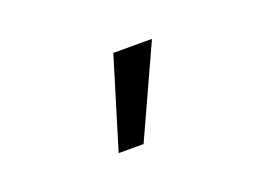

<svg xmlns="http://www.w3.org/2000/svg" viewBox="-46 -819 593 420"><g transform="rotate(-20 250.0 -609.0)"><path d="M237 -714H327L231 -504H173Z"/></g></svg>

Font: Noto Sans Mono UI Cond
Style: Regular
Weight: 400
Width: 3
Monospace: yes
Designer: Monotype Design team
Foundry: Monotype Imaging Inc.
Version: Version 1.000